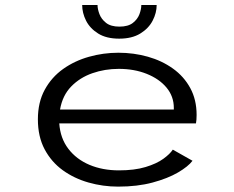

<svg xmlns="http://www.w3.org/2000/svg" viewBox="-20 -718 915 750"><path d="M441.5 11Q382 11 325.8 -5Q269.5 -21 225 -53.2Q180.5 -85.5 154.2 -135Q128 -184.5 128 -252Q128 -318.5 154.8 -367.5Q181.5 -416.5 226.5 -448.5Q271.5 -480.5 327.5 -496.2Q383.5 -512 442.5 -512Q502.5 -512 557.5 -496.5Q612.5 -481 655.5 -450.2Q698.5 -419.5 723.2 -374Q748 -328.5 748 -269Q748 -249 745.5 -236H211.5Q215.5 -178 246.8 -137Q278 -96 329.2 -74.2Q380.5 -52.5 444.5 -52.5Q505.5 -52.5 548.5 -65.5Q591.5 -78.5 617.8 -97.5Q644 -116.5 655 -133.5L732 -90Q715 -67.5 675.2 -44.2Q635.5 -21 576.2 -5Q517 11 441.5 11ZM444 -449Q389.5 -449 340.8 -432Q292 -415 258 -380Q224 -345 214.5 -290H659V-296.5Q659 -341.5 630.5 -375.8Q602 -410 553.2 -429.5Q504.5 -449 444 -449ZM445.5 -567Q395.5 -567 363.5 -587Q331.5 -607 316.2 -637.2Q301 -667.5 301 -698.5H361Q361 -682.5 368.5 -662.8Q376 -643 394.5 -628.5Q413 -614 446.5 -614Q480.5 -614 499 -628.5Q517.5 -643 524.8 -662.8Q532 -682.5 532 -698.5H592Q592 -667.5 576.2 -637.2Q560.5 -607 528 -587Q495.5 -567 445.5 -567Z"/></svg>

Font: Trispace SemiExpanded Light
Style: Regular
Weight: 300
Width: 6
Designer: Tyler Finck
Foundry: Etcetera Type Company
Version: Version 1.210; ttfautohint (v1.8.3)